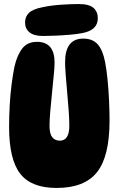

<svg xmlns="http://www.w3.org/2000/svg" viewBox="-20 -922 587 950"><path d="M260 8Q135 8 80 -62.5Q25 -133 25 -294Q25 -346 28 -400.5Q31 -455 37.5 -505.5Q44 -556 52 -594Q65 -650 90.5 -682.5Q116 -715 163 -715Q250 -715 250 -612Q250 -590 246 -550Q242 -510 237.5 -463.5Q233 -417 229 -373.5Q225 -330 225 -300Q225 -260 238.5 -243Q252 -226 276 -226Q323 -226 323 -300Q323 -328 320 -372Q317 -416 312.5 -464Q308 -512 305 -552.5Q302 -593 302 -614Q302 -731 392 -731Q439 -731 464 -702Q489 -673 500 -615Q507 -580 512 -530Q517 -480 519.5 -426.5Q522 -373 522 -325Q522 -148 460 -70Q398 8 260 8ZM193 -744Q148 -744 126 -762Q104 -780 104 -811Q104 -840 123.5 -858.5Q143 -877 189 -886Q230 -895 280 -898.5Q330 -902 370 -902Q421 -902 442.5 -883Q464 -864 464 -832Q464 -772 386 -758Q360 -753 324.5 -750Q289 -747 254 -745.5Q219 -744 193 -744Z"/></svg>

Font: DynaPuff Condensed
Style: Bold
Weight: 700
Width: 3
Designer: Toshi Omagari, Jennifer Daniel
Foundry: Google Fonts
Version: Version 2.000; ttfautohint (v1.8.4.7-5d5b)